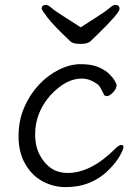

<svg xmlns="http://www.w3.org/2000/svg" viewBox="-20 -749 570 787"><path d="M429 -56Q357 18 250 18Q198 18 153.5 -6.5Q109 -31 82.5 -78.5Q56 -126 56 -190Q56 -254 78.5 -307Q101 -360 138 -400Q175 -440 221 -463Q267 -486 310.5 -486Q354 -486 382 -474.5Q410 -463 426.5 -447Q443 -431 450.5 -417.5Q458 -404 458 -401Q458 -385 443 -370Q428 -355 419 -355Q410 -355 407 -360Q400 -374 393 -387Q386 -400 375 -407Q346 -427 315 -427Q251 -427 188 -360Q124 -288 124 -199Q124 -147 144 -112Q183 -40 257 -40Q353 -40 453 -140Q468 -155 477 -155Q486 -155 486 -146Q486 -137 472 -111.5Q458 -86 429 -56ZM311 -637Q346 -660 380 -681.5Q414 -703 429 -716Q444 -729 452 -729Q470 -729 470 -712.5Q470 -696 384 -612Q364 -593 352 -581Q340 -569 310.5 -569Q281 -569 270 -578Q200 -644 175.5 -676Q151 -708 151 -713Q151 -729 169 -729Q177 -729 192 -716Q207 -703 241.5 -681.5Q276 -660 311 -637Z"/></svg>

Font: Fusion Kai T
Style: Regular
Weight: 400
Designer: Fontworks Inc.
Version: Version 24.134;May 13, 2024